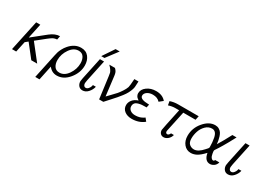

<svg xmlns="http://www.w3.org/2000/svg" viewBox="-5 -1552 3558 2575"><g transform="rotate(30 1774.0 -264.0)"><path d="M58.1 0 159.2 -473.1H223.1L174.8 -246.1L379.9 -410.2Q456.1 -471.2 529.8 -472.2L518.1 -414.1Q505.9 -413.1 498 -412.1Q490.2 -411.1 479.7 -407.5Q469.2 -403.8 463.1 -401.4Q457 -398.9 444.1 -390.4Q431.2 -381.8 422.6 -376Q414.1 -370.1 394 -354.5Q374 -338.9 359.1 -326.4Q344.2 -314 313.2 -289.6Q282.2 -265.1 255.9 -244.1L448.2 0H356.9L200.2 -199.2L158.2 -165L123 0Z M514.6 167 594.7 -210.9Q602.5 -246.1 608.6 -267.1Q614.7 -288.1 633.3 -324.5Q651.9 -360.8 679.7 -392.1Q756.8 -480 855 -480Q932.1 -480 973.4 -427Q1014.6 -374 1014.6 -296.9Q1014.6 -184.1 935.8 -88.1Q856.9 7.8 752.9 7.8Q675.8 7.8 627 -57.1L580.1 167ZM658.7 -178.2Q658.7 -121.1 684.8 -82.5Q710.9 -43.9 763.7 -43.9Q840.8 -43.9 895.3 -123.5Q949.7 -203.1 949.7 -293.9Q949.7 -351.1 924.3 -390.1Q898.9 -429.2 845.7 -429.2Q769.5 -429.2 714.1 -349.6Q658.7 -270 658.7 -178.2Z M1067.4 -86.9Q1067.4 -95.7 1075.7 -138.2L1146.5 -472.2V-473.1H1210.4L1140.6 -143.1Q1133.8 -106 1133.3 -95.2Q1133.3 -72.3 1143.8 -58.1Q1154.3 -43.9 1171.4 -43.9Q1194.3 -43.9 1211.4 -64Q1228.5 -84 1234.4 -104L1239.3 -125H1284.7Q1273.4 -74.2 1236.3 -33.2Q1199.2 7.8 1150.4 7.8Q1112.3 7.8 1089.8 -19.5Q1067.4 -46.9 1067.4 -86.9ZM1141.6 -517.1 1261.2 -694.8H1325.2L1191.4 -517.1Z M1292.5 -472.2H1380.4Q1381.3 -470.2 1387 -464.6Q1392.6 -459 1394 -457.5Q1395.5 -456.1 1399.4 -450.4Q1403.3 -444.8 1404.8 -442.9Q1406.2 -440.9 1409.4 -435.5Q1412.6 -430.2 1414.1 -426Q1415.5 -421.9 1417.5 -416Q1419.4 -410.2 1420.9 -403.6Q1422.4 -397 1423.8 -388.9Q1425.3 -380.9 1426.3 -372.1L1462.4 -77.1Q1472.2 -88.4 1515.4 -132.1Q1558.6 -175.8 1579.1 -199.5Q1599.6 -223.1 1627 -264.2Q1654.3 -305.2 1666.5 -340.8Q1673.3 -361.8 1680.2 -472.2H1744.1Q1743.2 -456.1 1742.2 -435.1Q1741.2 -414.1 1740.7 -407Q1740.2 -399.9 1739.7 -389.4Q1739.3 -378.9 1737.8 -373.5Q1736.3 -368.2 1734.9 -361.6Q1733.4 -355 1730.5 -345.2Q1719.2 -312 1702.4 -280Q1685.5 -248 1656.5 -210.9Q1627.4 -173.8 1606.9 -149.9Q1586.4 -126 1540.3 -75.4Q1494.1 -24.9 1472.2 0H1407.2L1363.3 -333Q1358.4 -370.1 1355 -383.1Q1351.6 -396 1337.4 -418.7Q1323.2 -441.4 1292.5 -472.2Z M1757.8 -116.2Q1757.8 -159.2 1786.9 -196Q1815.9 -232.9 1873 -252Q1872.1 -252.9 1866.5 -257.1Q1860.8 -261.2 1858.9 -262.7Q1856.9 -264.2 1851.6 -268.6Q1846.2 -272.9 1843 -275.9Q1839.8 -278.8 1835.4 -284.4Q1831.1 -290 1829.1 -294.9Q1827.1 -299.8 1824 -306.4Q1820.8 -313 1819.8 -320.1Q1818.8 -327.1 1818.8 -335Q1818.8 -395 1877 -437.5Q1935.1 -480 2016.1 -480Q2116.2 -480 2168.9 -416L2112.8 -371.1Q2073.7 -416 2002 -416Q1951.2 -416 1916 -392.1Q1880.9 -368.2 1880.9 -333Q1880.9 -276.9 2014.2 -274.9Q2020 -274.9 2022.9 -274.9L2012.2 -225.1H1997.1Q1963.9 -225.1 1940.4 -223.1Q1917 -221.2 1887 -213.1Q1856.9 -205.1 1841.1 -186Q1825.2 -167 1825.2 -137.2Q1825.2 -102.1 1853.5 -79.1Q1881.8 -56.2 1929.2 -56.2Q1946.3 -56.2 1962.2 -58.1Q1978 -60.1 1991.5 -63.5Q2004.9 -66.9 2014.9 -71Q2024.9 -75.2 2034.9 -80.6Q2044.9 -85.9 2049.6 -88.4Q2054.2 -90.8 2061 -96.2L2067.9 -101.1L2104 -56.2Q2025.9 7.8 1914.1 7.8Q1845.2 7.8 1801.5 -26.1Q1757.8 -60.1 1757.8 -116.2Z M2235.8 -452.1Q2292 -472.2 2360.8 -472.2H2676.8L2663.6 -410.2H2473.6L2406.7 -97.2Q2406.7 -97.2 2405.8 -94.2Q2405.8 -92.3 2405.3 -88.6Q2404.8 -85 2404.8 -81.1Q2404.8 -65.9 2412.6 -58.8Q2420.4 -51.8 2430.7 -51.8Q2442.9 -51.8 2452.1 -60.8Q2461.4 -69.8 2465.8 -79.1L2469.7 -87.9H2514.6Q2503.4 -43.9 2471.9 -18.1Q2440.4 7.8 2406.7 7.8Q2377 7.8 2357.9 -12.7Q2338.9 -33.2 2338.9 -65.9Q2338.9 -79.1 2409.7 -410.2H2349.6Q2299.8 -410.2 2246.6 -392.1Z M2677.7 -172.9Q2677.7 -292 2757.3 -386Q2836.9 -480 2931.6 -480Q2964.8 -480 2990.2 -465.1Q3015.6 -450.2 3029.8 -429.2Q3043.9 -408.2 3053.5 -378.2Q3063 -348.1 3066.9 -325.7Q3070.8 -303.2 3073.7 -278.8Q3074.7 -272 3074.7 -269L3130.9 -363.8L3193.8 -480H3258.8Q3228 -420.9 3200.9 -372.6Q3173.8 -324.2 3156.2 -295.2Q3138.7 -266.1 3124.8 -243.7Q3110.8 -221.2 3103.3 -210.2Q3095.7 -199.2 3090.8 -191.7Q3085.9 -184.1 3084.5 -179.9Q3083 -175.8 3083 -171.9Q3083 -167 3083.5 -159.4Q3084 -151.9 3087.4 -131.8Q3090.8 -111.8 3096.2 -96.4Q3101.6 -81.1 3113.3 -68.1Q3125 -55.2 3139.6 -54.2Q3145.5 -54.2 3151.1 -59.1Q3156.7 -64 3159.7 -68.8L3161.6 -74.2H3226.6Q3215.3 -33.2 3185.1 -12.7Q3154.8 7.8 3125 7.8Q3044.9 7.8 3023.9 -106Q2962.9 -40 2916 -15.1Q2872.1 7.8 2828.6 7.8Q2761.7 7.8 2719.7 -43.5Q2677.7 -94.7 2677.7 -172.9ZM2740.7 -168Q2740.7 -106 2771.2 -80.1Q2801.8 -54.2 2841.8 -54.2Q2906.7 -54.2 2979 -137.2Q2982.9 -142.1 2988.3 -147.9Q2993.7 -153.8 2996.3 -156.5Q2999 -159.2 3002 -163.1Q3004.9 -167 3006.3 -168.9Q3007.8 -170.9 3009.3 -173.8Q3010.7 -176.8 3011.2 -179Q3011.7 -181.2 3012.2 -183.6Q3012.7 -186 3012.7 -189Q3012.7 -260.7 3000 -326.2Q2981.9 -418.9 2917 -418.9Q2861.8 -418.9 2819.8 -377Q2777.8 -335 2759.3 -279.1Q2740.7 -223.1 2740.7 -168Z M3321.3 -86.9Q3321.3 -95.7 3329.6 -138.2L3400.4 -472.2V-473.1H3464.4L3394.5 -143.1Q3387.7 -106 3387.2 -95.2Q3387.2 -72.3 3397.7 -58.1Q3408.2 -43.9 3425.3 -43.9Q3448.2 -43.9 3465.3 -64Q3482.4 -84 3488.3 -104L3493.2 -125H3538.6Q3527.3 -74.2 3490.2 -33.2Q3453.1 7.8 3404.3 7.8Q3366.2 7.8 3343.8 -19.5Q3321.3 -46.9 3321.3 -86.9Z"/></g></svg>

Font: CMU Bright
Style: Oblique
Weight: 500
Italic angle: -12°
Version: Version 0.7.0